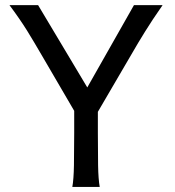

<svg xmlns="http://www.w3.org/2000/svg" viewBox="-20 -733 685 753"><path d="M129.4 -712.9 322.3 -390.1 505.4 -712.9H617.7Q596.2 -682.1 579.6 -657Q563 -631.8 549.1 -609.4Q535.2 -586.9 522.2 -565.4Q509.3 -543.9 495.6 -520L363.8 -294.4V-212.4Q363.8 -140.1 364.7 -84.7Q365.7 -29.3 371.1 0H263.7Q269 -29.3 270 -84.7Q271 -140.1 271 -212.4V-298.3L141.6 -520Q127.4 -543.9 114 -566.9Q100.6 -589.8 85.9 -613.3Q71.3 -636.7 54.4 -661.1Q37.6 -685.5 17.1 -712.9Z"/></svg>

Font: Andika Viet
Style: Regular
Weight: 400
Designer: Victor Gaultney, Annie Olsen, Julie Remington, Don Collingsworth, Eric Hays, Becca Hirsbrunner
Foundry: SIL International
Version: Version 5.000